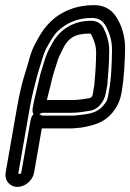

<svg xmlns="http://www.w3.org/2000/svg" viewBox="-20 -542 508 749"><path d="M142 -101C144 -102 145 -102 146 -102H259C286 -102 311 -107 331 -110C362 -114 387 -145 393 -180L399 -213V-215C403 -260 406 -304 406 -345C406 -379 396 -408 385 -430C378 -446 362 -461 336 -461C261 -461 208 -423 179 -364C169 -347 159 -326 152 -300L142 -268C139 -258 136 -248 134 -238L127 -208C121 -184 113 -151 108 -122C108 -122 97 -76 142 -101ZM163 -152C167 -170 172 -188 176 -204L183 -234C185 -243 188 -252 191 -262L201 -294C207 -316 215 -330 224 -349C244 -391 270 -411 327 -411C333 -411 335 -410 338 -403C347 -383 355 -365 355 -337C355 -298 352 -254 348 -212L343 -180C340 -164 340 -164 329 -159C308 -156 287 -152 268 -152ZM56 137C53 137 51 134 52 131L97 -126C104 -166 114 -203 123 -239L132 -270C142 -301 149 -330 159 -350C175 -380 190 -406 206 -421C236 -449 278 -472 337 -472C379 -472 392 -447 406 -411C413 -392 417 -372 417 -348C416 -293 415 -240 404 -180C398 -147 397 -148 382 -129C369 -113 346 -101 318 -97C312 -96 302 -95 297 -94L278 -92C272 -91 264 -91 257 -91H144C141 -91 108 -121 99 -71L63 131C62 134 59 137 56 137ZM48 187C79 187 108 161 113 131L143 -41H248C257 -41 265 -41 274 -42L294 -44H296C346 -53 386 -63 419 -103C436 -125 447 -143 454 -180C465 -245 467 -301 468 -356C468 -387 462 -411 454 -435C439 -472 416 -522 346 -522C277 -522 216 -497 174 -454C147 -428 130 -395 115 -367C100 -339 93 -306 84 -276L74 -244C63 -208 55 -169 47 -126L2 131C-3 161 17 187 48 187Z"/></svg>

Font: Blanket
Style: OutlineObl
Weight: 400
Foundry: Cannot Into Space Fonts
Version: Version 0.9